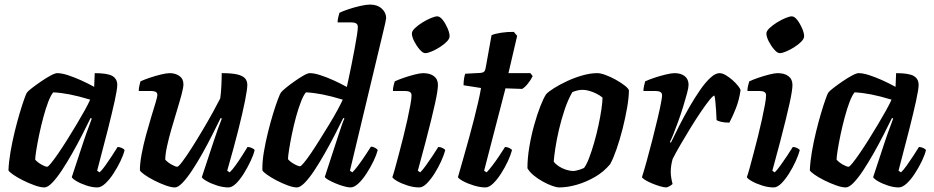

<svg xmlns="http://www.w3.org/2000/svg" viewBox="-20 -820 4086 840"><path d="M174 0Q157.5 0 132 -9Q106.5 -18 80.5 -31Q54.5 -44 36.8 -56.5Q19 -69 17 -75Q18.5 -112 26 -155.8Q33.5 -199.5 44.2 -243.5Q55 -287.5 66 -324.5Q77 -361.5 85.8 -386Q94.5 -410.5 97.5 -414.5Q102.5 -421.5 120.2 -435.2Q138 -449 160 -464Q182 -479 201.5 -489.5Q221 -500 230.5 -500Q249.5 -500 276 -491.5Q302.5 -483 332.8 -469.5Q363 -456 392 -440L394.5 -500Q450.5 -500 471.8 -487.5Q493 -475 493 -448.5Q493 -430 482 -379.5Q471 -329 451.5 -251.8Q432 -174.5 405 -73L416 -66Q427 -76.5 441 -96Q455 -115.5 469.5 -137.8Q484 -160 494.5 -177Q503.5 -177 513.2 -172.5Q523 -168 525 -163Q520 -142 506.8 -114.5Q493.5 -87 476.2 -60.5Q459 -34 440.5 -17Q422 0 406 0Q384 0 358.8 -8.2Q333.5 -16.5 315.2 -27.2Q297 -38 294 -45L345.5 -201Q352 -220 357.5 -235.8Q363 -251.5 369 -267Q375 -282.5 381.5 -301L376.5 -304Q360 -270 339 -229Q318 -188 295 -147.5Q272 -107 249.8 -73.5Q227.5 -40 208 -20Q188.5 0 174 0ZM186.5 -90.5Q191 -90.5 204.2 -107Q217.5 -123.5 236 -150.5Q254.5 -177.5 275 -210.2Q295.5 -243 315.2 -276Q335 -309 350.8 -337.5Q366.5 -366 374.5 -384Q323.5 -399.5 284.8 -407Q246 -414.5 213 -416Q202.5 -404 191.2 -374.8Q180 -345.5 169.8 -307.5Q159.5 -269.5 151.5 -231.2Q143.5 -193 138.8 -163.2Q134 -133.5 134 -121.5Q144 -110 161 -100.2Q178 -90.5 186.5 -90.5Z M745 0Q729 0 704 -9Q679 -18 653.8 -31Q628.5 -44 611.2 -56.5Q594 -69 592 -75Q592 -105 599.5 -145.2Q607 -185.5 618.5 -227.8Q630 -270 641.5 -307.8Q653 -345.5 660.8 -371.5Q668.5 -397.5 668.5 -404Q668.5 -415 660.5 -418.5Q652.5 -422 639.5 -422H587Q587 -434 590 -446Q593 -458 594.5 -464Q609 -471 634 -479.5Q659 -488 683.8 -494Q708.5 -500 722.5 -500Q747.5 -500 765 -487.5Q782.5 -475 782.5 -451.5Q782.5 -437.5 774.5 -407.2Q766.5 -377 754.5 -337.8Q742.5 -298.5 730.5 -257.2Q718.5 -216 710.8 -180.2Q703 -144.5 703 -121.5Q712.5 -110.5 729.8 -100.5Q747 -90.5 755.5 -90.5Q761 -90.5 778.2 -113.5Q795.5 -136.5 818.8 -173Q842 -209.5 866.5 -250.8Q891 -292 911.5 -329.2Q932 -366.5 943.5 -389.5Q947 -413.5 948.5 -444.8Q950 -476 950 -500Q993 -500 1017.2 -494.5Q1041.5 -489 1051.8 -477.5Q1062 -466 1062 -448.5Q1062 -430 1052 -379.2Q1042 -328.5 1022.5 -251Q1003 -173.5 974 -73L985 -66Q996 -76.5 1010.5 -96.5Q1025 -116.5 1039.2 -139Q1053.5 -161.5 1063 -177Q1072 -177 1082 -172.5Q1092 -168 1094 -163Q1089 -142 1076 -114.5Q1063 -87 1046.5 -60.5Q1030 -34 1012.5 -17Q995 0 979.5 0Q956.5 0 930.2 -8.2Q904 -16.5 885 -27.2Q866 -38 863 -45L914.5 -201Q925 -233 935 -260.5Q945 -288 950.5 -301L945.5 -304Q929 -270 908.2 -229Q887.5 -188 864.8 -147.5Q842 -107 819.8 -73.5Q797.5 -40 778.2 -20Q759 0 745 0Z M1279 0Q1263 0 1238.5 -9Q1214 -18 1189.2 -31Q1164.5 -44 1147.2 -56.5Q1130 -69 1128 -75Q1127 -110.5 1134.2 -154Q1141.5 -197.5 1152.5 -241.8Q1163.5 -286 1175 -323.5Q1186.5 -361 1196 -385.8Q1205.5 -410.5 1208.5 -414.5Q1214 -422 1230.8 -435.8Q1247.5 -449.5 1268.5 -464.2Q1289.5 -479 1307.8 -489.5Q1326 -500 1335.5 -500Q1354.5 -500 1381.5 -491.2Q1408.5 -482.5 1438.5 -469Q1468.5 -455.5 1497.5 -439.5Q1499.5 -449.5 1505.2 -475.8Q1511 -502 1517.8 -536.2Q1524.5 -570.5 1531 -604.5Q1537.5 -638.5 1541.5 -665Q1545.5 -691.5 1545.5 -701.5Q1545.5 -713 1538.2 -717.5Q1531 -722 1518.5 -722H1457Q1457 -733 1460 -744.8Q1463 -756.5 1465 -764Q1479 -771 1504.2 -779.5Q1529.5 -788 1556 -794Q1582.5 -800 1599 -800Q1630.5 -800 1650 -782.5Q1669.5 -765 1669.5 -740.5Q1669.5 -737 1665.2 -717.8Q1661 -698.5 1655.5 -676.5L1511 -73L1521.5 -66Q1531.5 -75.5 1546.2 -95Q1561 -114.5 1576.5 -137.8Q1592 -161 1603 -178.5Q1612 -178.5 1621.2 -173.2Q1630.5 -168 1632.5 -163Q1627 -142 1613.8 -114.5Q1600.5 -87 1583.2 -60.5Q1566 -34 1547.8 -17Q1529.5 0 1513 0Q1502.5 0 1484.5 -5Q1466.5 -10 1448 -17.8Q1429.5 -25.5 1416.2 -33.2Q1403 -41 1401 -46L1462 -233Q1470 -256.5 1476.5 -275.8Q1483 -295 1487 -301L1482 -304Q1465.5 -270 1444.2 -229Q1423 -188 1400 -147.5Q1377 -107 1354.8 -73.5Q1332.5 -40 1312.8 -20Q1293 0 1279 0ZM1292.5 -92.5Q1297 -92.5 1310.2 -108.5Q1323.5 -124.5 1341.8 -151.5Q1360 -178.5 1380.2 -211Q1400.5 -243.5 1420.5 -276.2Q1440.5 -309 1456 -337.5Q1471.5 -366 1479.5 -384Q1428.5 -399.5 1389.8 -407Q1351 -414.5 1318.5 -416Q1308 -404 1296.8 -375.2Q1285.5 -346.5 1275.2 -308.8Q1265 -271 1257.2 -233.5Q1249.5 -196 1244.8 -166Q1240 -136 1240 -123.5Q1246 -116 1256.2 -109Q1266.5 -102 1277 -97.2Q1287.5 -92.5 1292.5 -92.5Z M1814 0Q1790 0 1763.8 -8.2Q1737.5 -16.5 1718.5 -27.2Q1699.5 -38 1696.5 -45Q1701 -57 1708.5 -84.2Q1716 -111.5 1725.5 -147.5Q1735 -183.5 1744.8 -222.2Q1754.5 -261 1762.5 -297.5Q1770.5 -334 1775.5 -361.5Q1780.5 -389 1780.5 -402Q1780.5 -414 1772.5 -418Q1764.5 -422 1750.5 -422H1699Q1699 -434 1702 -446Q1705 -458 1707 -464Q1721.5 -471 1746 -479.5Q1770.5 -488 1794.5 -494Q1818.5 -500 1831 -500Q1861 -500 1878.5 -486.8Q1896 -473.5 1896 -448.5Q1896 -438 1893 -417.8Q1890 -397.5 1883.2 -367Q1876.5 -336.5 1866.2 -294.5Q1856 -252.5 1841.5 -197.5Q1827 -142.5 1808 -73L1818.5 -66Q1829 -76 1843.2 -95.8Q1857.5 -115.5 1872.5 -138.2Q1887.5 -161 1897.5 -177Q1907 -177 1916.2 -172.5Q1925.5 -168 1928 -163Q1922.5 -142 1910 -114.5Q1897.5 -87 1880.8 -60.5Q1864 -34 1846.8 -17Q1829.5 0 1814 0ZM1840.5 -587.5Q1829.8 -587.5 1816.2 -603.2Q1802.5 -619 1792.2 -639.1Q1782 -659.3 1782 -673.5Q1782 -684 1795.2 -696.7Q1808.5 -709.5 1827.8 -721.5Q1847 -733.5 1865.3 -741Q1883.6 -748.5 1893 -748.5Q1904.7 -748.5 1917.1 -732.6Q1929.4 -716.7 1938.2 -696.1Q1947 -675.5 1947 -661.5Q1947 -650.5 1934.6 -637.8Q1922.2 -625.1 1903.8 -613.5Q1885.5 -602 1868.3 -594.8Q1851.2 -587.5 1840.5 -587.5Z M2104 0Q2081 0 2053.8 -8.2Q2026.5 -16.5 2006.5 -27.2Q1986.5 -38 1983.5 -45Q1996 -88.5 2008.5 -132.5Q2021 -176.5 2032.8 -219.2Q2044.5 -262 2054.5 -301.2Q2064.5 -340.5 2072.2 -374.2Q2080 -408 2084.5 -435L2008 -447Q2008 -463.5 2010.5 -477.8Q2013 -492 2015.5 -497.5L2082.5 -501Q2093.5 -502 2098.2 -506.8Q2103 -511.5 2105 -524L2130.5 -666Q2144.5 -672.5 2172.5 -676.8Q2200.5 -681 2228 -680.5L2242.5 -663L2204.5 -500H2300.5L2310.5 -487Q2303 -471 2289.5 -454.2Q2276 -437.5 2264.5 -431L2191.5 -433.5L2098 -73L2109 -66Q2119 -76 2134.2 -96Q2149.5 -116 2164.5 -138.5Q2179.5 -161 2189.5 -177Q2199.5 -177 2208.8 -172.2Q2218 -167.5 2220 -163Q2214.5 -142 2201.8 -114.5Q2189 -87 2172 -60.5Q2155 -34 2137.2 -17Q2119.5 0 2104 0Z M2426.5 0Q2415 0 2395.5 -7Q2376 -14 2354.2 -26Q2332.5 -38 2314.5 -53Q2296.5 -68 2287.5 -84Q2287.5 -128 2295.8 -177.2Q2304 -226.5 2317 -273Q2330 -319.5 2344 -355.2Q2358 -391 2369.5 -408Q2379.5 -419 2404 -434.5Q2428.5 -450 2460.8 -465Q2493 -480 2527.8 -490Q2562.5 -500 2593 -500Q2607.5 -500 2629.2 -492Q2651 -484 2673.5 -471.5Q2696 -459 2712.2 -446.5Q2728.5 -434 2731.5 -425Q2731.5 -394.5 2723.8 -349.5Q2716 -304.5 2703.8 -256.2Q2691.5 -208 2677 -166.5Q2662.5 -125 2649.5 -102Q2622.5 -69 2584 -46.5Q2545.5 -24 2504.2 -12Q2463 0 2426.5 0ZM2488 -72Q2493.5 -72 2501.5 -73.8Q2509.5 -75.5 2518.5 -78.5Q2527.5 -81.5 2535 -85Q2546 -99 2557.2 -128.5Q2568.5 -158 2579.2 -195.2Q2590 -232.5 2598.2 -271Q2606.5 -309.5 2611.2 -341.8Q2616 -374 2616 -393Q2605 -402.5 2590 -410Q2575 -417.5 2559.2 -422.2Q2543.5 -427 2529.5 -427Q2518 -427 2507 -424.5Q2496 -422 2484 -417Q2464.5 -383 2450 -339.5Q2435.5 -296 2425.2 -251.8Q2415 -207.5 2409.5 -170.8Q2404 -134 2402.5 -113Q2410 -102.5 2424 -93Q2438 -83.5 2455.5 -77.8Q2473 -72 2488 -72Z M2895.5 0Q2885 0 2868 -5Q2851 -10 2833.5 -17.2Q2816 -24.5 2803.2 -32.2Q2790.5 -40 2788.5 -45Q2797 -71 2808.8 -113.5Q2820.5 -156 2833.5 -206.2Q2846.5 -256.5 2857.5 -303.5Q2863 -326 2867.2 -346.2Q2871.5 -366.5 2874 -381.5Q2876.5 -396.5 2876.5 -402Q2876.5 -413.5 2868.8 -417.8Q2861 -422 2846 -422H2795Q2795 -432.5 2797.8 -444.8Q2800.5 -457 2802.5 -464Q2817 -471 2842.2 -479.5Q2867.5 -488 2892.5 -494Q2917.5 -500 2931 -500Q2959 -500 2975.8 -486.8Q2992.5 -473.5 2992.5 -448.5Q2992.5 -437.5 2985.8 -411.8Q2979 -386 2969 -353.8Q2959 -321.5 2947.5 -289.5Q2936 -257.5 2926 -232.8Q2916 -208 2911 -199L2915 -195.5Q2931.5 -230 2952.2 -270.8Q2973 -311.5 2996.2 -352Q3019.5 -392.5 3042.8 -426Q3066 -459.5 3088 -479.8Q3110 -500 3127.5 -500Q3140.5 -500 3155.5 -491Q3170.5 -482 3184.8 -469.5Q3199 -457 3208.8 -444.5Q3218.5 -432 3220 -426Q3214 -383 3199.5 -346.2Q3185 -309.5 3171 -283.5Q3149 -283.5 3135 -287Q3121 -290.5 3115 -294.5Q3114.5 -313 3113 -334.2Q3111.5 -355.5 3109.8 -374.5Q3108 -393.5 3105.5 -402Q3099.5 -401.5 3083.5 -381.8Q3067.5 -362 3046 -330.2Q3024.5 -298.5 3001.5 -261.2Q2978.5 -224 2957.8 -188.2Q2937 -152.5 2923 -125Q2919 -111.5 2916.8 -97.2Q2914.5 -83 2914.5 -68.5Q2914.5 -55 2916.8 -41.5Q2919 -28 2922.5 -15Q2918.5 -11 2911 -6.5Q2903.5 -2 2895.5 0Z M3365 0Q3341 0 3314.8 -8.2Q3288.5 -16.5 3269.5 -27.2Q3250.5 -38 3247.5 -45Q3252 -57 3259.5 -84.2Q3267 -111.5 3276.5 -147.5Q3286 -183.5 3295.8 -222.2Q3305.5 -261 3313.5 -297.5Q3321.5 -334 3326.5 -361.5Q3331.5 -389 3331.5 -402Q3331.5 -414 3323.5 -418Q3315.5 -422 3301.5 -422H3250Q3250 -434 3253 -446Q3256 -458 3258 -464Q3272.5 -471 3297 -479.5Q3321.5 -488 3345.5 -494Q3369.5 -500 3382 -500Q3412 -500 3429.5 -486.8Q3447 -473.5 3447 -448.5Q3447 -438 3444 -417.8Q3441 -397.5 3434.2 -367Q3427.5 -336.5 3417.2 -294.5Q3407 -252.5 3392.5 -197.5Q3378 -142.5 3359 -73L3369.5 -66Q3380 -76 3394.2 -95.8Q3408.5 -115.5 3423.5 -138.2Q3438.5 -161 3448.5 -177Q3458 -177 3467.2 -172.5Q3476.5 -168 3479 -163Q3473.5 -142 3461 -114.5Q3448.5 -87 3431.8 -60.5Q3415 -34 3397.8 -17Q3380.5 0 3365 0ZM3391.5 -587.5Q3380.8 -587.5 3367.2 -603.2Q3353.5 -619 3343.2 -639.1Q3333 -659.3 3333 -673.5Q3333 -684 3346.2 -696.7Q3359.5 -709.5 3378.8 -721.5Q3398 -733.5 3416.3 -741Q3434.6 -748.5 3444 -748.5Q3455.7 -748.5 3468.1 -732.6Q3480.4 -716.7 3489.2 -696.1Q3498 -675.5 3498 -661.5Q3498 -650.5 3485.6 -637.8Q3473.2 -625.1 3454.8 -613.5Q3436.5 -602 3419.3 -594.8Q3402.2 -587.5 3391.5 -587.5Z M3680 0Q3663.5 0 3638 -9Q3612.5 -18 3586.5 -31Q3560.5 -44 3542.8 -56.5Q3525 -69 3523 -75Q3524.5 -112 3532 -155.8Q3539.5 -199.5 3550.2 -243.5Q3561 -287.5 3572 -324.5Q3583 -361.5 3591.8 -386Q3600.5 -410.5 3603.5 -414.5Q3608.5 -421.5 3626.2 -435.2Q3644 -449 3666 -464Q3688 -479 3707.5 -489.5Q3727 -500 3736.5 -500Q3755.5 -500 3782 -491.5Q3808.5 -483 3838.8 -469.5Q3869 -456 3898 -440L3900.5 -500Q3956.5 -500 3977.8 -487.5Q3999 -475 3999 -448.5Q3999 -430 3988 -379.5Q3977 -329 3957.5 -251.8Q3938 -174.5 3911 -73L3922 -66Q3933 -76.5 3947 -96Q3961 -115.5 3975.5 -137.8Q3990 -160 4000.5 -177Q4009.5 -177 4019.2 -172.5Q4029 -168 4031 -163Q4026 -142 4012.8 -114.5Q3999.5 -87 3982.2 -60.5Q3965 -34 3946.5 -17Q3928 0 3912 0Q3890 0 3864.8 -8.2Q3839.5 -16.5 3821.2 -27.2Q3803 -38 3800 -45L3851.5 -201Q3858 -220 3863.5 -235.8Q3869 -251.5 3875 -267Q3881 -282.5 3887.5 -301L3882.5 -304Q3866 -270 3845 -229Q3824 -188 3801 -147.5Q3778 -107 3755.8 -73.5Q3733.5 -40 3714 -20Q3694.5 0 3680 0ZM3692.5 -90.5Q3697 -90.5 3710.2 -107Q3723.5 -123.5 3742 -150.5Q3760.5 -177.5 3781 -210.2Q3801.5 -243 3821.2 -276Q3841 -309 3856.8 -337.5Q3872.5 -366 3880.5 -384Q3829.5 -399.5 3790.8 -407Q3752 -414.5 3719 -416Q3708.5 -404 3697.2 -374.8Q3686 -345.5 3675.8 -307.5Q3665.5 -269.5 3657.5 -231.2Q3649.5 -193 3644.8 -163.2Q3640 -133.5 3640 -121.5Q3650 -110 3667 -100.2Q3684 -90.5 3692.5 -90.5Z"/></svg>

Font: Texturina Medium
Style: Italic
Weight: 500
Italic angle: -11°
Designer: Guillermo Torres Carreño
Foundry: Omnibus-Type
Version: Version 1.002